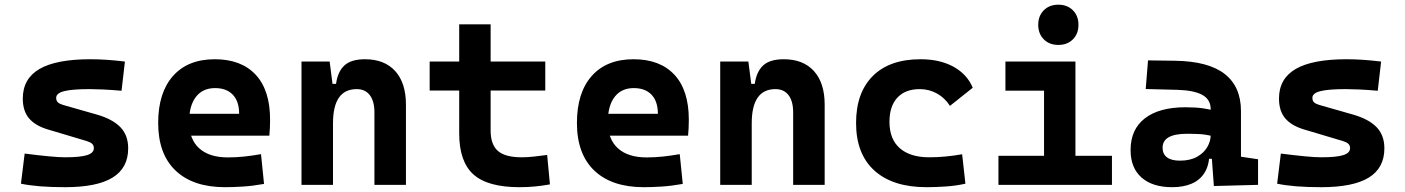

<svg xmlns="http://www.w3.org/2000/svg" viewBox="-20 -776 5899 806"><path d="M252.9 9.8Q193.8 9.8 148.2 6.1Q102.5 2.4 67.9 -4.9L83.5 -131.3Q145 -123.5 187 -119.6Q229 -115.7 252.9 -115.7Q316.9 -115.7 345.5 -124.8Q374 -133.8 374 -153.8Q374 -165.5 366.7 -172.4Q359.4 -179.2 343.3 -184.1L179.7 -232.9Q127.9 -248.5 101.8 -279.3Q75.7 -310.1 75.7 -362.3Q75.7 -445.8 146 -486.6Q216.3 -527.3 359.4 -527.3Q392.6 -527.3 428.5 -524.9Q464.4 -522.5 504.4 -517.6L490.2 -395Q445.8 -398.9 412.6 -400.4Q379.4 -401.9 356.4 -401.9Q282.7 -401.9 249.3 -393.3Q215.8 -384.8 215.8 -365.2Q215.8 -353 222.9 -346.4Q230 -339.8 245.1 -335.4L385.3 -295.4Q452.1 -276.4 485.1 -242.4Q518.1 -208.5 518.1 -153.3Q518.1 -70.8 452.6 -30.5Q387.2 9.8 252.9 9.8Z M924.8 9.8Q790.4 9.8 717.2 -59.8Q644 -129.4 644 -259.8Q644 -386.7 706.2 -457Q768.4 -527.3 881.8 -527.3Q992.6 -527.3 1053.2 -462.4Q1113.8 -397.4 1113.8 -273.4Q1113.8 -238.3 1110.7 -206.5H731V-298.3H983.9Q983.9 -350.5 957.3 -378.4Q930.7 -406.2 882.8 -406.2Q831.1 -406.2 802.5 -369.4Q773.9 -332.5 773.9 -264.6Q773.9 -191.5 816.2 -153.4Q858.5 -115.2 936.5 -115.2Q971.7 -115.2 1005.9 -118.9Q1040 -122.6 1075.7 -128.9L1088.4 -3.9Q1038.8 4.9 997.6 7.3Q956.5 9.8 924.8 9.8Z M1551.8 0V-304.2Q1551.8 -351.1 1532.5 -376.5Q1513.2 -401.9 1477.4 -401.9Q1377.9 -401.9 1377.9 -258.3L1347.7 -423.8H1390.6Q1397.9 -476.1 1426.3 -501.7Q1454.6 -527.3 1512.2 -527.3Q1594.2 -527.3 1639.2 -477.5Q1684.1 -427.7 1684.1 -336.9V0ZM1245.6 0V-517.6H1363.8L1377.9 -408.2V0Z M2160.6 9.8Q2027 9.8 1967.3 -43.9Q1907.7 -97.7 1907.7 -215.8V-283.2H2039.6V-228.5Q2039.6 -169.3 2070 -142.5Q2100.5 -115.7 2170.4 -115.7Q2192.9 -115.7 2218.4 -118.4Q2244 -121.1 2276.9 -125.5L2288.6 -2Q2256.4 3.9 2225.8 6.8Q2195.2 9.8 2160.6 9.8ZM1907.7 -252.4V-673.8H2039.6V-252.4ZM1783.7 -396V-517.6H2269V-396Z M2682.6 9.8Q2548.2 9.8 2475 -59.8Q2401.9 -129.4 2401.9 -259.8Q2401.9 -386.7 2464 -457Q2526.2 -527.3 2639.6 -527.3Q2750.5 -527.3 2811 -462.4Q2871.6 -397.4 2871.6 -273.4Q2871.6 -238.3 2868.5 -206.5H2488.8V-298.3H2741.7Q2741.7 -350.5 2715.1 -378.4Q2688.5 -406.2 2640.6 -406.2Q2588.9 -406.2 2560.3 -369.4Q2531.7 -332.5 2531.7 -264.6Q2531.7 -191.5 2574 -153.4Q2616.3 -115.2 2694.3 -115.2Q2729.6 -115.2 2763.7 -118.9Q2797.9 -122.6 2833.5 -128.9L2846.2 -3.9Q2796.6 4.9 2755.4 7.3Q2714.3 9.8 2682.6 9.8Z M3309.6 0V-304.2Q3309.6 -351.1 3290.3 -376.5Q3271 -401.9 3235.2 -401.9Q3135.7 -401.9 3135.7 -258.3L3105.5 -423.8H3148.4Q3155.8 -476.1 3184.1 -501.7Q3212.4 -527.3 3270 -527.3Q3352.1 -527.3 3397 -477.5Q3441.9 -427.7 3441.9 -336.9V0ZM3003.4 0V-517.6H3121.6L3135.7 -408.2V0Z M3869.1 9.8Q3728 9.8 3650.9 -59.8Q3573.7 -129.4 3573.7 -259.8Q3573.7 -386.7 3644 -457Q3714.3 -527.3 3844.7 -527.3Q3925 -527.3 3982.3 -496.1Q4039.6 -464.8 4063.5 -407.7L3967.8 -331.5Q3946.5 -365.1 3913.3 -383.5Q3880.1 -401.9 3840.8 -401.9Q3780.6 -401.9 3747.2 -366.2Q3713.9 -330.5 3713.9 -264.6Q3713.9 -191.9 3757.3 -153.8Q3800.8 -115.7 3880.9 -115.7Q3915.9 -115.7 3950.9 -119.1Q3985.9 -122.6 4019 -128.4L4032.7 -4.9Q3993.3 3.9 3951.2 6.8Q3909.1 9.8 3869.1 9.8Z M4362.8 0V-488.3H4494.6V0ZM4171.4 0V-122.1H4372.6V0ZM4484.9 0V-122.1H4647.9V0ZM4200.7 -395.5V-517.6H4494.6V-395.5ZM4422.9 -587.4Q4385.3 -587.4 4361.8 -610.8Q4338.4 -634.3 4338.4 -671.9Q4338.4 -709.5 4361.8 -732.9Q4385.3 -756.3 4422.9 -756.3Q4460.4 -756.3 4483.9 -732.9Q4507.3 -709.5 4507.3 -671.9Q4507.3 -634.3 4483.9 -610.8Q4460.4 -587.4 4422.9 -587.4Z M5075.7 4.9 5064.5 -148.4 5062.5 -215.8V-316.9Q5062.5 -358.4 5027.1 -377.7Q4991.7 -397 4921.9 -398.9L4789.6 -402.3L4799.3 -522.5L4912.1 -521Q5052.7 -519 5121.1 -465.6Q5189.5 -412.1 5189.5 -309.6V-118.2L5261.2 -107.4V0ZM4900.4 9.8Q4817.9 9.8 4772 -30.8Q4726.1 -71.3 4726.1 -146Q4726.1 -232.9 4786.1 -279.3Q4846.2 -325.7 4956.5 -325.7Q4999 -325.7 5030 -321.3Q5061 -316.9 5092.8 -307.6L5071.3 -204.6Q5040 -211.9 5015.1 -213.1Q4990.2 -214.4 4962.9 -214.4Q4860.4 -214.4 4860.4 -155.8Q4860.4 -129.4 4878.9 -115.5Q4897.5 -101.6 4933.1 -101.6Q4976.1 -101.6 5004.9 -117.7Q5033.7 -133.8 5048.1 -158.7Q5062.5 -183.6 5062.5 -210V-242.2L5081.1 -109.4H5039.6L5056.6 -125Q5055.2 -80.1 5036.1 -50Q5017.1 -20 4982.7 -5.1Q4948.2 9.8 4900.4 9.8Z M5526.4 9.8Q5467.3 9.8 5421.6 6.1Q5376 2.4 5341.3 -4.9L5356.9 -131.3Q5418.5 -123.5 5460.4 -119.6Q5502.4 -115.7 5526.4 -115.7Q5590.3 -115.7 5618.9 -124.8Q5647.5 -133.8 5647.5 -153.8Q5647.5 -165.5 5640.1 -172.4Q5632.8 -179.2 5616.7 -184.1L5453.1 -232.9Q5401.4 -248.5 5375.2 -279.3Q5349.1 -310.1 5349.1 -362.3Q5349.1 -445.8 5419.4 -486.6Q5489.7 -527.3 5632.8 -527.3Q5666 -527.3 5701.9 -524.9Q5737.8 -522.5 5777.8 -517.6L5763.7 -395Q5719.2 -398.9 5686 -400.4Q5652.8 -401.9 5629.9 -401.9Q5556.2 -401.9 5522.7 -393.3Q5489.3 -384.8 5489.3 -365.2Q5489.3 -353 5496.3 -346.4Q5503.4 -339.8 5518.6 -335.4L5658.7 -295.4Q5725.6 -276.4 5758.5 -242.4Q5791.5 -208.5 5791.5 -153.3Q5791.5 -70.8 5726.1 -30.5Q5660.6 9.8 5526.4 9.8Z"/></svg>

Font: Cascadia Code PL
Style: Regular
Weight: 400
Monospace: yes
Designer: Aaron Bell
Foundry: Saja Typeworks
Version: Version 2102.003